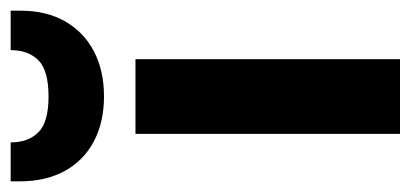

<svg xmlns="http://www.w3.org/2000/svg" viewBox="-256 -545 770 360"><g transform="rotate(-90 129.0 -365.0)"><path d="M58 0V-496H198V0ZM128 -555Q80 -555 44 -574Q8 -593 -11.5 -628.5Q-31 -664 -31 -713V-730H42Q42 -697 61 -678Q80 -659 128 -659Q177 -659 196 -678Q215 -697 215 -730H289V-712Q289 -663 269 -628Q249 -593 213 -574Q177 -555 128 -555Z"/></g></svg>

Font: DM Sans 28pt ExtraBold
Style: Regular
Weight: 800
Version: Version 4.004;gftools[0.9.30]